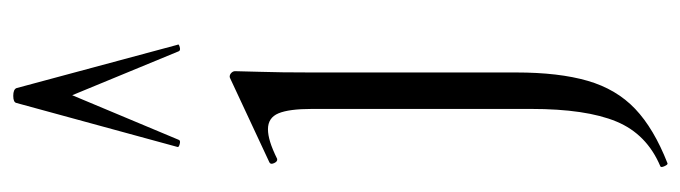

<svg xmlns="http://www.w3.org/2000/svg" viewBox="-398 -372 1052 297"><g transform="rotate(-90 128.5 -224.0)"><path d="M166.4 -386.8Q166.4 -378.8 165.4 -348Q164.4 -317.2 164.4 -269.2V48Q164.4 114 151.5 158.5Q138.6 203 108.1 232Q77.6 261 24 282Q22 283 19.5 277.5Q17 272 19.2 271Q69 250 88.5 203Q108 156 108 71V-268Q108 -303.4 101.2 -319.7Q94.4 -336 76.6 -336Q68 -336 56.9 -332.6Q45.8 -329.2 30.8 -321.8Q26.8 -320.8 24.2 -326.4Q21.6 -332 25.4 -333.8L154.8 -394.2Q156.8 -395.2 157.8 -395.2Q161.2 -395.2 163.8 -392.6Q166.4 -390 166.4 -386.8ZM207.2 -476Q209.2 -474 203.8 -472.5Q198.4 -471 197.2 -474L129.2 -638.8L60.2 -474Q59.2 -471 53.7 -472.5Q48.2 -474 49.2 -476L117.2 -725Q118.2 -730 128.2 -730Q138.2 -730 140.2 -725Z"/></g></svg>

Font: Cormorant Garamond Light
Style: Regular
Weight: 300
Designer: Christian Thalmann (Catharsis Fonts)
Foundry: Catharsis Fonts
Version: Version 4.001